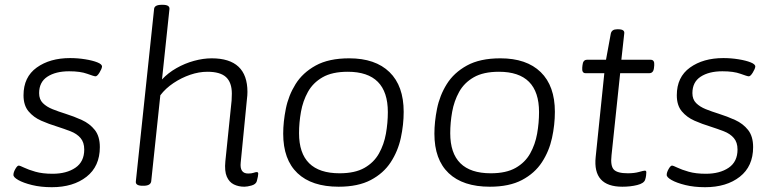

<svg xmlns="http://www.w3.org/2000/svg" viewBox="-20 -772 3227 800"><path d="M196 8Q150 8 113.5 -1Q77 -10 56 -22Q35 -34 36 -44Q36 -54 44 -68Q52 -82 58 -82Q63 -82 80.5 -73.5Q98 -65 127.5 -56.5Q157 -48 199 -48Q257 -48 294 -73Q331 -98 331 -149Q331 -179 315.5 -197Q300 -215 274 -225Q248 -235 217 -245Q184 -255 152 -269Q120 -283 99 -308Q78 -333 78 -375Q78 -451 133 -490.5Q188 -530 272 -530Q304 -530 335 -525Q366 -520 386 -512Q406 -504 405 -494Q404 -485 394.5 -469.5Q385 -454 378 -454Q372 -454 343.5 -464.5Q315 -475 268 -475Q212 -475 177.5 -452.5Q143 -430 143 -384Q143 -358 158.5 -342.5Q174 -327 199 -317Q224 -307 253 -298Q288 -287 321 -272Q354 -257 375 -230.5Q396 -204 396 -159Q396 -79 340.5 -35.5Q285 8 196 8Z M998 6Q974 6 954.5 -3.5Q935 -13 925 -36Q915 -59 919 -100L945 -353Q946 -369 946 -382Q946 -428 922 -450.5Q898 -473 844 -473Q809 -473 772.5 -460.5Q736 -448 703 -426Q670 -404 648 -375L610 -16Q607 2 578 2H574Q544 2 546 -16L622 -734Q623 -752 654 -752H658Q688 -752 686 -734L655 -441Q680 -468 715 -488Q750 -508 788.5 -518.5Q827 -529 862 -529Q1011 -529 1011 -389Q1011 -375 1009 -360L983 -95Q978 -49 1014 -49Q1028 -49 1036.5 -52Q1045 -55 1050 -55Q1056 -55 1056 -48Q1056 -45 1054.5 -36Q1053 -27 1050 -17Q1046 -4 1028 1Q1010 6 998 6Z M1391 6Q1279 6 1219.5 -50.5Q1160 -107 1160 -215Q1160 -264 1171 -319Q1182 -374 1211.5 -421.5Q1241 -469 1295.5 -499Q1350 -529 1435 -529Q1544 -529 1603 -471.5Q1662 -414 1662 -306Q1662 -252 1650 -197Q1638 -142 1608 -96Q1578 -50 1525 -22Q1472 6 1391 6ZM1395 -50Q1459 -50 1498.5 -72.5Q1538 -95 1559 -132.5Q1580 -170 1588 -215Q1596 -260 1596 -305Q1596 -473 1429 -473Q1364 -473 1324 -450Q1284 -427 1263 -389Q1242 -351 1234 -306Q1226 -261 1226 -217Q1226 -50 1395 -50Z M2021 6Q1909 6 1849.5 -50.5Q1790 -107 1790 -215Q1790 -264 1801 -319Q1812 -374 1841.5 -421.5Q1871 -469 1925.5 -499Q1980 -529 2065 -529Q2174 -529 2233 -471.5Q2292 -414 2292 -306Q2292 -252 2280 -197Q2268 -142 2238 -96Q2208 -50 2155 -22Q2102 6 2021 6ZM2025 -50Q2089 -50 2128.5 -72.5Q2168 -95 2189 -132.5Q2210 -170 2218 -215Q2226 -260 2226 -305Q2226 -473 2059 -473Q1994 -473 1954 -450Q1914 -427 1893 -389Q1872 -351 1864 -306Q1856 -261 1856 -217Q1856 -50 2025 -50Z M2573 6Q2449 6 2462 -118L2498 -467H2420Q2404 -467 2406 -490L2407 -500Q2409 -523 2426 -523H2505L2525 -632Q2529 -650 2551 -650H2556Q2584 -650 2581 -632L2569 -523H2691Q2708 -523 2706 -500L2705 -490Q2703 -467 2685 -467H2564L2528 -125Q2523 -81 2537.5 -65.5Q2552 -50 2596 -50Q2623 -50 2642.5 -55.5Q2662 -61 2667 -61Q2673 -61 2673 -54Q2673 -49 2672 -40.5Q2671 -32 2668 -23Q2663 -8 2635 -1Q2607 6 2573 6Z M2918 8Q2872 8 2835.5 -1Q2799 -10 2778 -22Q2757 -34 2758 -44Q2758 -54 2766 -68Q2774 -82 2780 -82Q2785 -82 2802.5 -73.5Q2820 -65 2849.5 -56.5Q2879 -48 2921 -48Q2979 -48 3016 -73Q3053 -98 3053 -149Q3053 -179 3037.5 -197Q3022 -215 2996 -225Q2970 -235 2939 -245Q2906 -255 2874 -269Q2842 -283 2821 -308Q2800 -333 2800 -375Q2800 -451 2855 -490.5Q2910 -530 2994 -530Q3026 -530 3057 -525Q3088 -520 3108 -512Q3128 -504 3127 -494Q3126 -485 3116.5 -469.5Q3107 -454 3100 -454Q3094 -454 3065.5 -464.5Q3037 -475 2990 -475Q2934 -475 2899.5 -452.5Q2865 -430 2865 -384Q2865 -358 2880.5 -342.5Q2896 -327 2921 -317Q2946 -307 2975 -298Q3010 -287 3043 -272Q3076 -257 3097 -230.5Q3118 -204 3118 -159Q3118 -79 3062.5 -35.5Q3007 8 2918 8Z"/></svg>

Font: Asap Semi Expanded Semi Expanded Light
Style: Italic
Weight: 300
Width: 6
Italic angle: -6°
Designer: Pablo Cosgaya
Foundry: Omnibus-Type
Version: Version 3.001; ttfautohint (v1.8.4.7-5d5b)